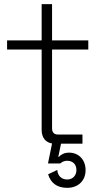

<svg xmlns="http://www.w3.org/2000/svg" viewBox="-20 -690 484 922"><path d="M404 -452V-496H230V-670H180V-496H14V-452H180V-66C180 -29 199 -6 230 -1L211 92V95H269C280 86 290 82 303 82C328 82 347 98 347 126C347 155 327 172 303 172C275 172 257 154 255 126L211 147C224 190 255 212 303 212C354 212 391 179 391 127C391 76 357 43 312 43C287 43 272 53 263 63H260L273 0H376V-44H258C240 -44 230 -54 230 -74V-452Z"/></svg>

Font: Space Text Light
Style: Regular
Weight: 300
Designer: Florian Karsten (Space Text), Colophon Foundry (Space Mono)
Foundry: Florian Karsten
Version: Version 1.003;PS 001.003;hotconv 1.0.88;makeotf.lib2.5.64775